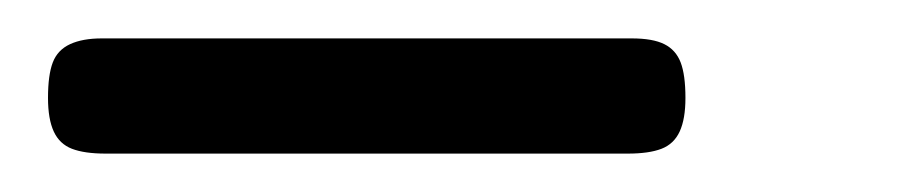

<svg xmlns="http://www.w3.org/2000/svg" viewBox="-20 -306 473 100"><path d="M35 -226Q24 -226 17.5 -228.5Q11 -231 8 -237.5Q5 -244 5 -255Q5 -267 7.5 -273.5Q10 -280 16.5 -283Q23 -286 33 -286H309Q320 -286 326 -283Q332 -280 334.5 -273.5Q337 -267 337 -255Q337 -244 334 -237.5Q331 -231 324.5 -228.5Q318 -226 307 -226Z"/></svg>

Font: Fredoka Light
Style: Regular
Weight: 300
Designer: Ben Nathan
Foundry: Milena B. Brandão, Ben Nathan
Version: Version 2.001